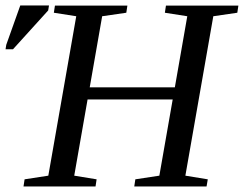

<svg xmlns="http://www.w3.org/2000/svg" viewBox="-26 -675 883 695"><path d="M59.1 0 63 -25.9 148.9 -39.1 250 -616.2 168.9 -628.9 172.9 -654.8H435.1L431.2 -628.9L343.8 -616.2L298.8 -358.9H606.9L651.9 -616.2L570.8 -628.9L574.7 -654.8H836.9L833 -628.9L746.1 -616.2L645 -39.1L726.1 -25.9L721.7 0H460L463.9 -25.9L550.8 -39.1L599.1 -314.9H291L242.7 -39.1L323.7 -25.9L319.8 0ZM-5.9 -496.6 -3.4 -512.7 47.4 -655.3H151.4L148.4 -637.2L21 -496.6Z"/></svg>

Font: Liberation Serif
Style: Italic
Weight: 400
Italic angle: -16.333°
Designer: Steve Matteson
Foundry: Ascender Corporation
Version: Version 2.1.5